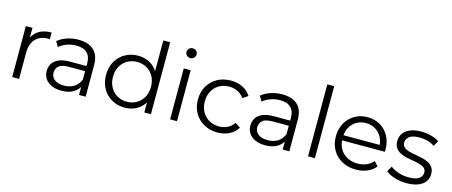

<svg xmlns="http://www.w3.org/2000/svg" viewBox="-46 -1325 4503 1912"><g transform="rotate(15 2205.5 -368.5)"><path d="M99.1 0V-525.5H167.3V-381.9L160.2 -407Q182.3 -466.5 234.3 -498.4Q286.2 -530.2 363.5 -530.2V-460.9Q359.1 -461.5 355 -461.8Q351 -462 346.7 -462Q264.5 -462 217.3 -411.6Q170.1 -361.2 170.1 -268.4V0Z M788 0V-115.6L785.2 -135.5V-328.9Q785.2 -396.3 747.4 -432.2Q709.7 -468.1 635.9 -468.1Q584.7 -468.1 539 -451.3Q493.2 -434.4 460.9 -406.3L429.4 -458.9Q469.2 -492.7 525.3 -511.5Q581.4 -530.2 642.8 -530.2Q745.3 -530.2 800.7 -479.4Q856.2 -428.6 856.2 -326V0ZM606.9 4.7Q547.7 4.7 504.5 -14.4Q461.2 -33.6 438 -68.3Q414.8 -103 414.8 -147.7Q414.8 -188.6 434.3 -222.4Q453.8 -256.2 498.3 -276.8Q542.8 -297.4 618.1 -297.4H799V-244.4H620.5Q543.8 -244.4 514.5 -217.5Q485.2 -190.5 485.2 -150.4Q485.2 -104.8 520.3 -78Q555.4 -51.1 617.6 -51.1Q678.5 -51.1 721.6 -78.5Q764.7 -106 785.2 -157.6L800.8 -108.9Q781 -56.6 731.6 -25.9Q682.2 4.7 606.9 4.7Z M1258.4 4.7Q1183.4 4.7 1123.9 -29.1Q1064.3 -62.9 1030.2 -123.2Q996.1 -183.6 996.1 -263Q996.1 -342.8 1030.2 -402.7Q1064.3 -462.6 1123.9 -496.4Q1183.4 -530.2 1258.4 -530.2Q1326.6 -530.2 1381.4 -499Q1436.3 -467.7 1468.8 -408.4Q1501.3 -349 1501.3 -263Q1501.3 -177.9 1469.4 -117.8Q1437.4 -57.8 1382.6 -26.5Q1327.7 4.7 1258.4 4.7ZM1263.5 -57.9Q1319.3 -57.9 1363.6 -83.5Q1407.9 -109.2 1433.6 -155.7Q1459.4 -202.2 1459.4 -263Q1459.4 -324.8 1433.6 -370.8Q1407.9 -416.8 1363.6 -442.2Q1319.3 -467.6 1263.5 -467.6Q1207.7 -467.6 1163.6 -442.2Q1119.6 -416.8 1093.6 -370.8Q1067.6 -324.8 1067.6 -263Q1067.6 -202.2 1093.6 -155.7Q1119.6 -109.2 1163.6 -83.5Q1207.7 -57.9 1263.5 -57.9ZM1461.1 0V-158.3L1468.2 -264L1458.2 -369.7V-742H1529.2V0Z M1727.1 0V-525.5H1798.1V0ZM1762.6 -641.3Q1740.7 -641.3 1725.7 -656.1Q1710.6 -670.9 1710.6 -691.7Q1710.6 -712.9 1725.7 -727.4Q1740.7 -742 1762.6 -742Q1785 -742 1799.8 -728Q1814.7 -714 1814.7 -692.8Q1814.7 -671.5 1800.1 -656.4Q1785.5 -641.3 1762.6 -641.3Z M2214.1 4.7Q2136 4.7 2074.5 -29.7Q2013 -64 1978.1 -124.4Q1943.1 -184.8 1943.1 -263Q1943.1 -341.7 1978.1 -401.8Q2013 -461.9 2074.5 -496.1Q2136 -530.2 2214.1 -530.2Q2280.8 -530.2 2334.7 -504.1Q2388.6 -478 2420.5 -426.4L2366.8 -390.4Q2339.6 -429.7 2299.7 -448.6Q2259.8 -467.6 2213.5 -467.6Q2156.7 -467.6 2111.6 -442.2Q2066.6 -416.8 2040.6 -370.8Q2014.6 -324.8 2014.6 -263Q2014.6 -201.2 2040.6 -155.2Q2066.6 -109.2 2111.6 -83.5Q2156.7 -57.9 2213.5 -57.9Q2259.8 -57.9 2299.7 -76.8Q2339.6 -95.7 2366.8 -135.1L2420.5 -99.1Q2388.6 -48.1 2334.7 -21.7Q2280.8 4.7 2214.1 4.7Z M2888 0V-115.6L2885.2 -135.5V-328.9Q2885.2 -396.3 2847.4 -432.2Q2809.7 -468.1 2735.9 -468.1Q2684.7 -468.1 2639 -451.3Q2593.2 -434.4 2560.9 -406.3L2529.4 -458.9Q2569.2 -492.7 2625.3 -511.5Q2681.4 -530.2 2742.8 -530.2Q2845.3 -530.2 2900.7 -479.4Q2956.2 -428.6 2956.2 -326V0ZM2706.9 4.7Q2647.7 4.7 2604.5 -14.4Q2561.2 -33.6 2538 -68.3Q2514.8 -103 2514.8 -147.7Q2514.8 -188.6 2534.3 -222.4Q2553.8 -256.2 2598.3 -276.8Q2642.8 -297.4 2718.1 -297.4H2899V-244.4H2720.5Q2643.8 -244.4 2614.5 -217.5Q2585.2 -190.5 2585.2 -150.4Q2585.2 -104.8 2620.3 -78Q2655.4 -51.1 2717.6 -51.1Q2778.5 -51.1 2821.6 -78.5Q2864.7 -106 2885.2 -157.6L2900.8 -108.9Q2881 -56.6 2831.6 -25.9Q2782.2 4.7 2706.9 4.7Z M3149.1 0V-742H3220.1V0Z M3641.2 4.7Q3559.4 4.7 3497.2 -29.7Q3434.9 -64 3400 -124.6Q3365.1 -185.3 3365.1 -263Q3365.1 -341.1 3398.3 -401.3Q3431.6 -461.5 3490.1 -495.8Q3548.5 -530.2 3622.2 -530.2Q3695.9 -530.2 3753.5 -496.6Q3811.1 -462.9 3844 -402.7Q3876.9 -342.4 3876.9 -262.9Q3876.9 -258.5 3876.6 -252.7Q3876.4 -246.8 3875.8 -241.4H3419.1V-294.4H3838.2L3809.8 -273.2Q3810.3 -329.9 3785.9 -374.2Q3761.4 -418.6 3719.3 -443.9Q3677.1 -469.3 3622.2 -469.3Q3567.7 -469.3 3525.1 -443.9Q3482.4 -418.6 3458.5 -374Q3434.5 -329.3 3434.5 -271.5V-259.6Q3434.5 -200.5 3461 -154.8Q3487.4 -109.2 3534.6 -83.5Q3581.8 -57.9 3642.9 -57.9Q3691.5 -57.9 3732.9 -75.1Q3774.3 -92.3 3803.6 -127.2L3843.7 -80.9Q3808.5 -38.9 3756.3 -17.1Q3704 4.7 3641.2 4.7Z M4163.2 4.7Q4098 4.7 4039.8 -13.9Q3981.7 -32.5 3949.3 -60.1L3980.6 -116.3Q4012.6 -91.6 4062.6 -74.2Q4112.6 -56.8 4167.8 -56.8Q4242.8 -56.8 4276 -80.3Q4309.2 -103.8 4309.2 -142.9Q4309.2 -172 4290.7 -188.4Q4272.3 -204.8 4241.9 -213.4Q4211.6 -222.1 4175 -228Q4138.4 -233.8 4101.8 -242.1Q4065.2 -250.4 4034.9 -265.8Q4004.5 -281.1 3986.1 -308Q3967.6 -334.9 3967.6 -379.6Q3967.6 -423.1 3992 -457.1Q4016.4 -491.1 4062.8 -510.6Q4109.3 -530.2 4176.1 -530.2Q4227 -530.2 4278.2 -516.8Q4329.5 -503.5 4361.9 -480.6L4330.6 -424.4Q4296.2 -448.2 4256.2 -458.5Q4216.2 -468.7 4175.6 -468.7Q4105.3 -468.7 4071.9 -444.2Q4038.5 -419.7 4038.5 -382.5Q4038.5 -351.8 4056.9 -334.7Q4075.4 -317.6 4105.7 -308.1Q4136.1 -298.7 4172.7 -292.8Q4209.3 -287 4245.6 -278.7Q4282 -270.4 4312.4 -255.5Q4342.7 -240.7 4361.2 -214.5Q4379.6 -188.3 4379.6 -144.6Q4379.6 -99.4 4354.1 -65.7Q4328.5 -32.1 4280.4 -13.7Q4232.2 4.7 4163.2 4.7Z"/></g></svg>

Font: Montserrat Thin
Style: Regular
Weight: 100
Designer: Julieta Ulanovsky
Foundry: Julieta Ulanovsky
Version: Version 9.000